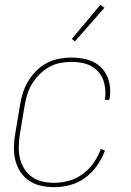

<svg xmlns="http://www.w3.org/2000/svg" viewBox="-20 -766 540 794"><path d="M204 8Q176 8 149 2Q122 -4 100.5 -18.5Q79 -33 64.5 -55Q50 -77 43.5 -103Q37 -129 37.5 -157Q38 -185 43 -213L63 -333Q67 -358 75 -383Q83 -408 97 -431Q111 -454 130.5 -473.5Q150 -493 174 -505.5Q198 -518 224 -523Q250 -528 275 -528Q298 -528 321.5 -524Q345 -520 365 -510.5Q385 -501 400 -485Q415 -469 424 -448.5Q433 -428 435 -404.5Q437 -381 433 -357L432 -353H413L414 -357Q417 -378 415 -398.5Q413 -419 406 -437.5Q399 -456 385.5 -470.5Q372 -485 354.5 -494Q337 -503 316.5 -506.5Q296 -510 275 -510Q252 -510 228.5 -505.5Q205 -501 183.5 -489Q162 -477 144 -459Q126 -441 113 -420Q100 -399 93 -376Q86 -353 82 -330L62 -210Q58 -185 57.5 -160Q57 -135 62.5 -111.5Q68 -88 80.5 -68Q93 -48 112 -34.5Q131 -21 155 -15.5Q179 -10 204 -10Q234 -10 265 -18.5Q296 -27 322.5 -46.5Q349 -66 367.5 -93Q386 -120 397 -150L414 -143Q402 -111 381.5 -81.5Q361 -52 332.5 -31Q304 -10 270.5 -1Q237 8 204 8ZM290 -595 277 -605 395 -746 412 -734Z"/></svg>

Font: Iosevka SS18 Thin
Style: Italic
Weight: 100
Italic angle: -9°
Monospace: yes
Designer: Belleve Invis
Foundry: Belleve Invis
Version: Version 25.1.1; ttfautohint (v1.8.4)